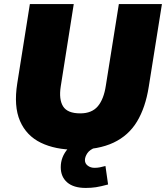

<svg xmlns="http://www.w3.org/2000/svg" viewBox="-20 -725 817 945"><path d="M47 0ZM352 12Q252 12 181 -22.5Q110 -57 78.5 -129.5Q47 -202 65 -315L127 -705H343L279 -300Q269 -236 290.5 -201.5Q312 -167 375 -167Q432 -167 461.5 -202Q491 -237 501 -304L565 -705H777L712 -297Q696 -196 654.5 -127Q613 -58 539 -23Q465 12 352 12ZM402 200Q342 200 310.5 172.5Q279 145 279 98Q279 47 314.5 6.5Q350 -34 403 -52L452 0Q422 11 410 29Q398 47 398 63Q398 80 412 90.5Q426 101 445 101Q460 101 472 98.5Q484 96 499 92L512 183Q475 193 452 196.5Q429 200 402 200Z"/></svg>

Font: Winston Black
Style: Italic
Weight: 900
Italic angle: -9°
Designer: Original fonts by Vernon Adams / Changes by Cristiano Sobral
Foundry: VOriginal fonts by Vernon Adams / Changes by Cristiano Sobral
Version: Version 2.503;July 17, 2020;FontCreator 13.0.0.2655 64-bit